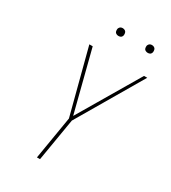

<svg xmlns="http://www.w3.org/2000/svg" viewBox="-218 -1027 1012 1137"><g transform="rotate(30 288.0 -458.5)"><path d="M221 0H242L291 -292L551 -735H529L284 -320L178 -735H155L270 -294ZM479 -864Q485 -864 491 -866Q497 -868 500.5 -873Q504 -878 505 -884Q506 -892 504 -900Q502 -908 495 -912.5Q488 -917 479 -917Q473 -917 467.5 -915Q462 -913 458 -907.5Q454 -902 453 -897Q452 -888 454 -880Q456 -872 463.5 -868Q471 -864 479 -864ZM279 -864Q285 -864 291 -866Q297 -868 300.5 -873Q304 -878 305 -884Q306 -892 304 -900Q302 -908 295 -912.5Q288 -917 279 -917Q273 -917 267.5 -915Q262 -913 258 -907.5Q254 -902 253 -897Q252 -888 254 -880Q256 -872 263.5 -868Q271 -864 279 -864Z"/></g></svg>

Font: Iosevka Sparkle Thin
Style: Italic
Weight: 100
Italic angle: -9°
Designer: Belleve Invis
Foundry: Belleve Invis
Version: Version 4.5.0; ttfautohint (v1.8.3)